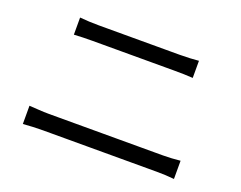

<svg xmlns="http://www.w3.org/2000/svg" viewBox="-97 -830 1193 949"><g transform="rotate(20 500.0 -355.5)"><path d="M178.4 -651.1Q201.9 -648.9 227.1 -647.7Q252.4 -646.5 276.5 -646.5Q292.6 -646.5 326.6 -646.5Q360.6 -646.5 404.4 -646.5Q448.3 -646.5 495.4 -646.5Q542.6 -646.5 585.6 -646.5Q628.6 -646.5 660.5 -646.5Q692.3 -646.5 705.1 -646.5Q732.2 -646.5 757.8 -647.9Q783.4 -649.3 803.6 -651.1V-561.1Q783.4 -562.7 756.5 -563.3Q729.7 -563.9 705.1 -563.9Q692.9 -563.9 660.3 -563.9Q627.7 -563.9 583.3 -563.9Q539 -563.9 490.7 -563.9Q442.4 -563.9 398.4 -563.9Q354.3 -563.9 321.9 -563.9Q289.5 -563.9 276.9 -563.9Q251.2 -563.9 226.2 -563.2Q201.1 -562.5 178.4 -561.1ZM92.4 -155.9Q118.3 -154.5 144 -152.7Q169.7 -150.8 197 -150.8Q209.2 -150.8 244.7 -150.8Q280.3 -150.8 330.7 -150.8Q381.2 -150.8 439.1 -150.8Q497 -150.8 554.6 -150.8Q612.3 -150.8 662.5 -150.8Q712.6 -150.8 748.3 -150.8Q783.9 -150.8 796.1 -150.8Q818.8 -150.8 842 -152.2Q865.3 -153.5 887.2 -155.9V-60Q864.9 -62.4 840.5 -63.5Q816 -64.5 796.1 -64.5Q783.9 -64.5 748.3 -64.5Q712.6 -64.5 662.5 -64.5Q612.3 -64.5 554.6 -64.5Q497 -64.5 439.1 -64.5Q381.2 -64.5 330.7 -64.5Q280.3 -64.5 244.7 -64.5Q209.2 -64.5 197 -64.5Q169.7 -64.5 143.6 -63.2Q117.5 -61.8 92.4 -60Z"/></g></svg>

Font: Noto Sans TC
Style: Regular
Weight: 100
Designer: Ryoko NISHIZUKA 西塚涼子 (kana, bopomofo & ideographs); Paul D. Hunt (Latin, Greek & Cyrillic); Sandoll Communications 산돌커뮤니
Foundry: Adobe
Version: Version 2.004;hotconv 1.0.118;makeotfexe 2.5.65603